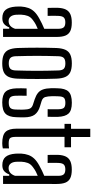

<svg xmlns="http://www.w3.org/2000/svg" viewBox="419 -1229 817 1695"><g transform="rotate(90 827.5 -381.5)"><path d="M140.4 6.4Q90.6 6.4 66.9 -22.3Q43.2 -50.9 38.6 -109Q38.1 -121.6 37.7 -134.6Q37.3 -147.6 37.8 -159.3Q40.1 -194.8 50.2 -223.1Q60.2 -251.5 82.2 -275Q104.3 -298.4 142.8 -319.5Q164.6 -331.9 187.7 -343Q210.7 -354.2 234.2 -363.8V-487.7Q234.2 -520.1 221.9 -534.9Q209.6 -549.7 177.3 -549.7Q149.2 -549.7 135.5 -537Q121.9 -524.3 120.4 -489.6Q119.9 -478.2 119.6 -461Q119.4 -443.9 119.6 -425.9Q119.9 -407.8 120.4 -393.6H49.9Q49.4 -412.3 48.9 -437.5Q48.4 -462.8 48.9 -482.9Q50.6 -526.7 64 -554.1Q77.5 -581.4 105.6 -594.1Q133.6 -606.8 179.7 -606.8Q227.6 -606.8 255.1 -593.1Q282.7 -579.4 294.4 -550Q306.1 -520.6 306.1 -473.2L305.9 0H233.8V-54.7H222Q210.7 -25.4 192.2 -9.5Q173.7 6.4 140.4 6.4ZM165.3 -48.9Q190.4 -48.9 207.4 -63.5Q224.5 -78.1 234 -105.6V-306Q216.8 -299.3 198.7 -290.1Q180.5 -280.9 158.7 -264.5Q130.3 -244.2 120.7 -218.5Q111 -192.9 109.5 -159.3Q109.4 -150.2 109.6 -138.2Q109.8 -126.1 110.3 -113.8Q112.8 -82.7 127.2 -65.8Q141.5 -48.9 165.3 -48.9Z M539.5 7.2Q491 7.2 462 -6.4Q432.9 -20.1 419.6 -49.8Q406.2 -79.6 403.8 -127.8Q402.5 -166.7 401.8 -210.3Q401 -254 401 -299.3Q401 -344.6 401.7 -388.5Q402.4 -432.4 403.8 -472Q406.2 -520.4 419.5 -550.1Q432.8 -579.8 461.9 -593.5Q490.9 -607.2 539.5 -607.2Q588.5 -607.2 617.3 -593.5Q646 -579.7 659.3 -550Q672.5 -520.3 674.5 -472Q675.9 -433.1 676.6 -389.4Q677.3 -345.7 677.3 -300.6Q677.3 -255.5 676.6 -211.5Q675.9 -167.5 674.5 -127.8Q672.5 -80.2 659.3 -50.2Q646 -20.3 617.3 -6.5Q588.5 7.2 539.5 7.2ZM539.5 -50.3Q572.5 -50.3 586.8 -64.2Q601.1 -78 602 -112.5Q603.4 -164.4 604.4 -210.2Q605.3 -256 605.3 -300.1Q605.3 -344.2 604.4 -390Q603.4 -435.8 602 -487.3Q601.1 -522.1 587.2 -536.1Q573.3 -550.1 539.5 -550.1Q505.8 -550.1 491.6 -536.1Q477.3 -522.1 476.3 -487.3Q474.9 -435.8 474 -389.9Q473.1 -344.1 473.1 -299.9Q473.1 -255.6 474 -209.8Q474.9 -163.9 476.3 -112.5Q477.3 -78 492 -64.2Q506.6 -50.3 539.5 -50.3Z M884 7.2Q816.9 7.2 789.5 -22.2Q762 -51.5 759.8 -118.7Q759.3 -138.4 759.4 -162.5Q759.6 -186.7 760.8 -208H825.5Q824.6 -178.8 824.6 -154.9Q824.6 -131 825.1 -112.3Q826.2 -76.5 839.5 -63.4Q852.9 -50.3 884 -50.3Q917.8 -50.3 932 -63.4Q946.2 -76.5 947 -112.3Q947.4 -126.7 947.6 -137.3Q947.8 -147.8 948 -158.1Q948.2 -168.4 947.8 -181.2Q947 -216.9 938.8 -235.8Q930.5 -254.7 905.5 -263.2L856.7 -279.2Q821.7 -291 800.3 -308.3Q778.9 -325.6 769.4 -353.6Q759.8 -381.6 758.6 -425.6Q758.2 -440.3 758.6 -452.9Q759 -465.4 759.4 -479.9Q760.2 -548.3 788.3 -577.7Q816.4 -607.2 887.9 -607.2Q955.5 -607.2 982.4 -578.2Q1009.3 -549.3 1011.8 -482.5Q1012 -463.2 1011.9 -439.1Q1011.8 -415 1010.8 -393.6H944Q944.9 -409.8 944.9 -427.4Q945 -445.1 944.9 -461.4Q944.9 -477.8 944.4 -489.6Q943.7 -524.3 931.7 -537.2Q919.6 -550.1 887.9 -550.1Q855.7 -550.1 843.5 -537.2Q831.3 -524.3 830.3 -489.6Q829.8 -472.6 829.4 -460.6Q828.9 -448.7 829.3 -430.7Q830.1 -394.7 836.7 -372.4Q843.3 -350 872.3 -340.2L918 -326.3Q967.7 -311.8 991.8 -280.1Q1015.9 -248.3 1015.9 -184.4Q1015.9 -168.8 1015.7 -150.8Q1015.5 -132.8 1014.7 -117.1Q1013.1 -51.1 984.1 -22Q955.1 7.2 884 7.2Z M1245.1 7.2Q1171.9 7.2 1143.9 -22.2Q1115.9 -51.5 1115.9 -118.7V-542.6H1073.7V-600H1116.9V-770H1189.7V-600H1279.9V-542.6H1188.4V-111.7Q1188.4 -76.3 1198.6 -63Q1208.8 -49.7 1246.3 -49.7Q1260.2 -49.7 1269.2 -50.4Q1278.3 -51.1 1289.9 -52.7V2.2Q1280.2 4.4 1268.6 5.8Q1257 7.2 1245.1 7.2Z M1438.4 6.4Q1388.6 6.4 1364.9 -22.3Q1341.2 -50.9 1336.6 -109Q1336.1 -121.6 1335.7 -134.6Q1335.3 -147.6 1335.8 -159.3Q1338.1 -194.8 1348.2 -223.1Q1358.2 -251.5 1380.2 -275Q1402.3 -298.4 1440.8 -319.5Q1462.6 -331.9 1485.7 -343Q1508.7 -354.2 1532.2 -363.8V-487.7Q1532.2 -520.1 1519.9 -534.9Q1507.6 -549.7 1475.3 -549.7Q1447.2 -549.7 1433.5 -537Q1419.9 -524.3 1418.4 -489.6Q1417.9 -478.2 1417.6 -461Q1417.4 -443.9 1417.6 -425.9Q1417.9 -407.8 1418.4 -393.6H1347.9Q1347.4 -412.3 1346.9 -437.5Q1346.4 -462.8 1346.9 -482.9Q1348.6 -526.7 1362 -554.1Q1375.5 -581.4 1403.6 -594.1Q1431.6 -606.8 1477.7 -606.8Q1525.6 -606.8 1553.1 -593.1Q1580.7 -579.4 1592.4 -550Q1604.1 -520.6 1604.1 -473.2L1603.9 0H1531.8V-54.7H1520Q1508.7 -25.4 1490.2 -9.5Q1471.7 6.4 1438.4 6.4ZM1463.3 -48.9Q1488.4 -48.9 1505.4 -63.5Q1522.5 -78.1 1532 -105.6V-306Q1514.8 -299.3 1496.7 -290.1Q1478.5 -280.9 1456.7 -264.5Q1428.3 -244.2 1418.7 -218.5Q1409 -192.9 1407.5 -159.3Q1407.4 -150.2 1407.6 -138.2Q1407.8 -126.1 1408.3 -113.8Q1410.8 -82.7 1425.2 -65.8Q1439.5 -48.9 1463.3 -48.9Z"/></g></svg>

Font: Big Shoulders Thin
Style: Regular
Weight: 100
Designer: Patric King
Foundry: XO Type Co
Version: Version 2.002